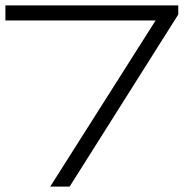

<svg xmlns="http://www.w3.org/2000/svg" viewBox="-20 -691 710 711"><path d="M237.8 0H166L556.2 -615.2H0V-670.9H640.1V-637.2Z"/></svg>

Font: Syncopate
Style: Regular
Weight: 300
Width: 7
Designer: Astigmatic (AOETI)
Foundry: Astigmatic (AOETI)
Version: Version 001.000